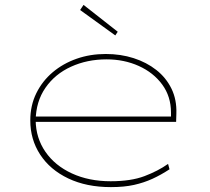

<svg xmlns="http://www.w3.org/2000/svg" viewBox="-20 -756 861 786"><path d="M434 10Q334 10 259.5 -25.5Q185 -61 144.5 -123Q104 -185 104 -263Q104 -324 128.5 -374Q153 -424 195.5 -460Q238 -496 293.5 -515.5Q349 -535 413 -535Q474 -535 527 -518Q580 -501 620 -469.5Q660 -438 682 -393Q704 -348 702 -291L701 -257H116V-279H690L680 -270V-295Q680 -361 644 -410Q608 -459 548 -486Q488 -513 416 -513Q337 -513 271 -483Q205 -453 166 -396.5Q127 -340 126 -263Q127 -191 166 -134.5Q205 -78 274.5 -46Q344 -14 433 -14Q516 -14 571.5 -35Q627 -56 668 -85L674 -63Q639 -40 604 -24Q569 -8 528.5 1Q488 10 434 10ZM452 -611 308 -715 322 -736 462 -626Z"/></svg>

Font: Lexend Tera Thin
Style: Regular
Weight: 250
Version: Version 1.007